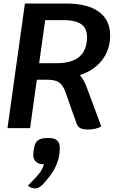

<svg xmlns="http://www.w3.org/2000/svg" viewBox="-20 -720 676 1079"><path d="M466 -233 549 -10Q538 -2 517.5 3Q497 8 475 8Q446 8 430.5 -0.5Q415 -9 409 -29L347 -205Q333 -243 311 -257.5Q289 -272 244 -272H187L149 0H22L120 -700H355Q473 -700 536 -653.5Q599 -607 599 -521Q599 -441 554 -382.5Q509 -324 429 -298Q453 -269 466 -233ZM300 -365Q469 -365 469 -512Q469 -561 436.5 -584Q404 -607 335 -607H234L200 -365ZM316 111Q316 131 313 152Q306 190 289 223.5Q272 257 241 293Q221 318 206.5 328.5Q192 339 177 339Q155 339 137 323Q179 281 198.5 257.5Q218 234 227 203H223Q197 203 182 189Q167 175 167 151Q167 131 172 109Q177 81 193.5 68.5Q210 56 240 56H260Q287 56 301.5 70Q316 84 316 111Z"/></svg>

Font: Krub SemiBold
Style: Italic
Weight: 600
Italic angle: -8°
Designer: Ekaluck Peanpanawate
Foundry: Cadson Demak Co.,Ltd.
Version: Version 1.000; ttfautohint (v1.6)